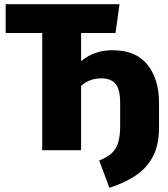

<svg xmlns="http://www.w3.org/2000/svg" viewBox="-20 -715 800 914"><path d="M501 179 452 49Q509 27 530.5 -8.5Q552 -44 552 -115V-227Q552 -289 530 -315.5Q508 -342 463 -342Q405 -342 366 -306V0H181V-558H7V-695H549L530 -558H366V-424Q429 -476 515 -476Q627 -476 682 -407Q737 -338 737 -227V-108Q737 -25 708 30Q679 85 626 120.5Q573 156 501 179Z"/></svg>

Font: Trujillo ExtraBold
Style: Regular
Weight: 800
Designer: Fira Sans original fonts by bBox Type GmbH, Carrois Corporate GbR, & Edenspiekermann AG / Changes by Cristiano Sobral
Foundry: Fira Sans original fonts by bBox Type GmbH, Carrois Corporate GbR, & Edenspiekermann AG / Changes by Cristiano Sobral
Version: Version 4.301;July 28, 2020;FontCreator 13.0.0.2655 64-bit